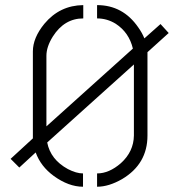

<svg xmlns="http://www.w3.org/2000/svg" viewBox="-20 -708 696 733"><path d="M20.5 -101.6 105.5 -179.7V-511.7Q105.5 -563.5 149.4 -617.2Q208 -687.5 297.9 -688.5V-637.7Q225.6 -637.7 181.6 -568.4Q157.2 -529.3 157.2 -495.1V-225.6L487.3 -522.5Q472.7 -584 421.9 -617.2Q388.7 -637.7 350.6 -637.7V-688.5Q449.2 -688.5 507.8 -603.5Q522.5 -583 531.2 -561.5L592.8 -616.2L624 -582L543 -508.8V-190.4Q543 -82 446.3 -24.4Q395.5 4.9 350.6 4.9V-45.9Q396.5 -45.9 441.4 -85Q490.2 -128.9 491.2 -190.4V-461.9L160.2 -164.1Q172.9 -98.6 239.3 -62.5Q271.5 -45.9 296.9 -45.9V4.9Q242.2 4.9 185.5 -36.1Q135.7 -72.3 116.2 -126L53.7 -68.4Z"/></svg>

Font: Post No Bills Colombo
Style: Regular
Weight: 400
Designer: Kosala Senevirathne, Siva Puranthara, Lasantha Premarathna, Tharique Azeez
Foundry: Mooniak
Version: Version 1.220 ; ttfautohint (v1.6)